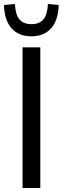

<svg xmlns="http://www.w3.org/2000/svg" viewBox="-33 -942 314 962"><path d="M80 0V-705H169V0ZM124 -760Q61 -760 25 -800Q-11 -840 -13 -917L42 -922Q44 -870 64 -845.5Q84 -821 124 -821Q166 -821 185.5 -846Q205 -871 207 -922L261 -917Q259 -840 223 -800Q187 -760 124 -760Z"/></svg>

Font: Nunito Sans 10pt Condensed Medium
Style: Regular
Weight: 500
Width: 3
Designer: Vernon Adams
Foundry: Vernon Adams
Version: Version 3.101;gftools[0.9.27]